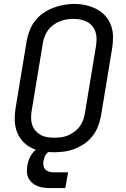

<svg xmlns="http://www.w3.org/2000/svg" viewBox="-20 -766 640 976"><path d="M253 8Q223 8 193.5 3Q164 -2 138.5 -15Q113 -28 94 -49.5Q75 -71 65.5 -97.5Q56 -124 55 -154.5Q54 -185 59 -215L116 -560Q121 -586 131 -612Q141 -638 158.5 -660.5Q176 -683 200 -699.5Q224 -716 250 -726Q276 -736 303 -741Q330 -746 357 -746Q387 -746 416 -739.5Q445 -733 470.5 -720Q496 -707 515 -686Q534 -665 544 -638Q554 -611 554.5 -580.5Q555 -550 550 -520L493 -175Q488 -149 478 -123Q468 -97 450.5 -74.5Q433 -52 409 -35.5Q385 -19 359 -9Q333 1 306 4.5Q279 8 253 8ZM254 -66Q272 -66 289.5 -68Q307 -70 324 -77Q341 -84 356.5 -95Q372 -106 383.5 -121Q395 -136 401.5 -153Q408 -170 411 -187L468 -532Q471 -551 471 -569Q471 -587 465.5 -603.5Q460 -620 449 -633.5Q438 -647 422.5 -655Q407 -663 389.5 -666.5Q372 -670 353 -670Q335 -670 318 -667Q301 -664 284 -657.5Q267 -651 251.5 -639.5Q236 -628 225 -613.5Q214 -599 207.5 -582Q201 -565 198 -548L141 -203Q138 -185 138 -166.5Q138 -148 143.5 -131.5Q149 -115 160 -102Q171 -89 186 -80.5Q201 -72 218.5 -69Q236 -66 254 -66ZM237 190Q220 190 203.5 188Q187 186 172 180.5Q157 175 145 165Q133 155 125.5 141Q118 127 117 110Q116 93 119 76Q122 54 133 32Q144 10 162.5 -5.5Q181 -21 204 -28Q227 -35 250 -35L244 0Q235 0 227 5.5Q219 11 213.5 19Q208 27 205.5 35.5Q203 44 201 53Q199 65 201 76Q203 87 210 95Q217 103 228 106.5Q239 110 251 110H326L312 190Z"/></svg>

Font: Iosevka Curly Extended Oblique
Style: Regular
Weight: 400
Width: 7
Italic angle: -9°
Monospace: yes
Designer: Belleve Invis
Foundry: Belleve Invis
Version: Version 11.1.0; ttfautohint (v1.8.3)